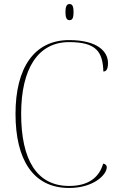

<svg xmlns="http://www.w3.org/2000/svg" viewBox="-20 -923 590 953"><path d="M325 -823C338 -823 345 -831 345 -863C345 -894 338 -903 325 -903C313 -903 305 -894 305 -863C305 -831 313 -823 325 -823ZM323 10C445 10 510 -56 510 -93C510 -102 504 -109 492 -111C473 -44 421 0 323 0C161 0 85 -132 85 -358C85 -581 168 -714 323 -714C459 -714 490 -665 493 -568C509 -568 516 -582 516 -610C516 -666 466 -724 323 -724C151 -724 57 -588 57 -358C57 -131 144 10 323 10Z"/></svg>

Font: Noto Serif Display Thin
Style: Regular
Weight: 100
Designer: Monotype Design Team
Foundry: Monotype Imaging Inc.
Version: Version 2.009